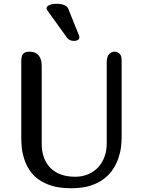

<svg xmlns="http://www.w3.org/2000/svg" viewBox="-20 -983 758 1018"><path d="M201.2 -631.8V-219.2Q201.2 -178.7 213.4 -146.5Q225.6 -114.3 248.3 -91.8Q271 -69.3 303.7 -57.6Q336.4 -45.9 377.9 -45.9Q416.5 -45.9 447.5 -59.1Q478.5 -72.3 500.5 -95.9Q522.5 -119.6 534.2 -152.1Q545.9 -184.6 545.9 -223.1V-652.8Q545.9 -682.1 558.3 -695.6Q570.8 -709 586.9 -709Q603 -709 614 -698.2Q625 -687.5 625 -664.1V-253.9Q625 -231.9 621.6 -203.4Q618.2 -174.8 607.9 -144.8Q597.7 -114.7 579.3 -86.2Q561 -57.6 531.2 -34.9Q501.5 -12.2 459 1.5Q416.5 15.1 357.9 15.1Q297.9 15.1 254.9 2Q211.9 -11.2 182.6 -33Q153.3 -54.7 135.5 -82.8Q117.7 -110.8 108.2 -140.4Q98.6 -169.9 95.7 -198.7Q92.8 -227.5 92.8 -251V-659.2Q92.8 -687 103 -698Q113.3 -709 137.2 -709Q168.5 -709 184.8 -689.5Q201.2 -669.9 201.2 -631.8ZM335.9 -782.2 230 -929.2Q227.1 -933.6 227.1 -939Q227.1 -949.7 241.7 -956.3Q256.3 -962.9 282.7 -962.9Q303.2 -962.9 319.8 -956.3Q336.4 -949.7 341.8 -937L398.9 -794.9Q400.9 -791 400.9 -785.2Q400.9 -776.4 393.1 -771.2Q385.3 -766.1 373 -766.1Q348.1 -766.1 335.9 -782.2Z"/></svg>

Font: Marmelad
Style: Regular
Weight: 400
Designer: Manvel Shmavonyan
Foundry: Cyreal (www.cyreal.org)
Version: Version 1.000